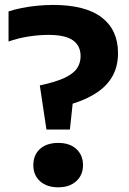

<svg xmlns="http://www.w3.org/2000/svg" viewBox="-20 -770 536 798"><path d="M173 -231.5 145.5 -415Q211.5 -429 248.5 -446.5Q285.5 -464 300.2 -486.2Q315 -508.5 315 -536.5Q315 -580 283 -602.5Q251 -625 181.5 -625Q140.5 -625 97 -618Q53.5 -611 15.5 -597.5V-722.5Q39.5 -730.5 70.5 -736.8Q101.5 -743 135 -746.2Q168.5 -749.5 200 -749.5Q335 -749.5 402.8 -697.5Q470.5 -645.5 470.5 -549.5Q470.5 -496 448.8 -455.8Q427 -415.5 385 -386.8Q343 -358 282 -339L270.5 -231.5ZM222 8.5Q175 8.5 146.8 -16.5Q118.5 -41.5 118.5 -83.5Q118.5 -126 146.2 -151Q174 -176 222 -176Q270 -176 297.5 -150.5Q325 -125 325 -83.5Q325 -42.5 297 -17Q269 8.5 222 8.5Z"/></svg>

Font: Encode Sans SC
Style: Bold
Weight: 700
Version: Version 3.002